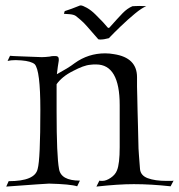

<svg xmlns="http://www.w3.org/2000/svg" viewBox="-20 -686 661 709"><path d="M278 -666Q285 -666 301 -657Q317 -648 333 -632Q351 -614 360 -604.5Q369 -595 378 -584Q379 -583 381 -583Q383 -583 384 -584Q416 -620 433 -637.5Q450 -655 469 -663Q472 -663 479 -663.5Q486 -664 494 -664Q503 -664 511 -663.5Q519 -663 520 -663Q504 -657 478 -635.5Q452 -614 426 -589Q400 -564 382 -545Q364 -540 350 -540Q347 -540 345.5 -540.5Q344 -541 343 -541L302 -588Q289 -603 277 -613Q265 -623 260 -627Q253 -632 238 -633.5Q223 -635 216 -635L219 -645Q229 -648 244 -653.5Q259 -659 271 -664Q275 -666 278 -666ZM3 3 12 -17Q109 -17 119 -62Q124 -79 126.5 -134Q129 -189 129 -281Q129 -427 108 -449Q95 -460 59 -463Q54 -463 48.5 -463.5Q43 -464 38 -464Q20 -464 8 -461L17 -480Q25 -479 54.5 -478Q84 -477 134 -475Q140 -475 147 -475.5Q154 -476 163 -477Q171 -479 177 -479Q183 -479 185 -479Q197 -479 197 -468V-462Q195 -452 193.5 -439.5Q192 -427 190 -412Q210 -423 226.5 -433Q243 -443 256 -453Q306 -489 368 -489Q385 -489 401 -486Q486 -473 486 -401Q486 -385 486 -366Q486 -347 487 -325L488 -276Q489 -250 489.5 -220.5Q490 -191 491 -158Q491 -139 493 -114Q495 -89 497 -62Q499 -38 525.5 -28Q552 -18 596 -18Q605 -18 611 -18Q617 -18 621 -19L610 2Q574 -2 540 -4Q506 -6 474 -6Q417 -6 336 3L347 -19Q349 -18 358 -18Q372 -18 389 -29.5Q406 -41 412 -57Q422 -81 422 -143V-298Q422 -448 335 -448Q331 -448 325.5 -448Q320 -448 315 -447Q301 -446 285 -440Q269 -434 250 -424Q228 -413 213 -400.5Q198 -388 189 -375V-275Q189 -109 198 -62Q205 -19 275 -19L265 2Q240 -6 161 -8Q153 -8 113.5 -5Q74 -2 3 3Z"/></svg>

Font: Gideon Roman
Style: Regular
Weight: 400
Designer: Robert E. Leuschke
Foundry: Robert E. Leuschke
Version: Version 2.010